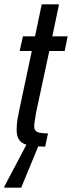

<svg xmlns="http://www.w3.org/2000/svg" viewBox="-39 -678 333 888"><path d="M170 0Q133 0 107.5 -3.5Q82 -7 67 -15.5Q52 -24 45 -39Q38 -54 38 -77Q38 -88 39 -101.5Q40 -115 43 -132.5Q46 -150 51 -173L108 -442H52L67 -510H123L154 -658H234L203 -510H274L260 -442H189L128 -158Q126 -145 124 -132.5Q122 -120 120.5 -110.5Q119 -101 119 -95Q119 -83 124 -75.5Q129 -68 143 -64.5Q157 -61 183 -61ZM-19 190V185L87 -16H143L142 -11L59 190Z"/></svg>

Font: Saira ExtraCondensed Medium
Style: Italic
Weight: 500
Width: 2
Italic angle: -12°
Designer: Hector Gatti with collaboration of the Omnibus-Type team
Foundry: Omnibus-Type
Version: Version 1.101